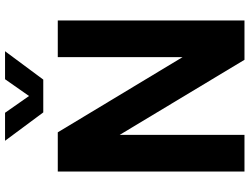

<svg xmlns="http://www.w3.org/2000/svg" viewBox="-134 -855 989 761"><g transform="rotate(-90 360.5 -474.5)"><path d="M61 0V-740H216.5L514.5 -245.5V-740H660V0H504L206.5 -494.5V0ZM295.5 -797.5 183 -949H294L360.5 -854L427 -949H538L425.5 -797.5Z"/></g></svg>

Font: Encode Sans SemiCondensed SemiCondensed
Style: Bold
Weight: 700
Width: 4
Designer: Multiple Designers
Foundry: Impallari Type
Version: Version 3.000; ttfautohint (v1.8.3) -l 8 -r 50 -G 200 -x 14 